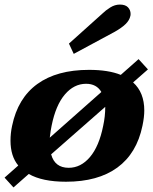

<svg xmlns="http://www.w3.org/2000/svg" viewBox="-22 -786 668 841"><path d="M301 -550 280 -595 427 -727Q440 -740 460.5 -753Q481 -766 503 -766Q527 -766 538.5 -754Q550 -742 550 -725Q550 -719 549 -716Q545 -697 528 -680.5Q511 -664 481 -647ZM610 -302Q610 -273 602 -235Q577 -114 492 -52Q407 10 267 10Q163 10 104 -24L37 35L-2 -8L58 -61Q24 -102 24 -170Q24 -203 31 -235Q56 -356 141.5 -418Q227 -480 368 -480Q453 -480 507 -458L585 -527L626 -482L561 -425Q610 -381 610 -302ZM196 -183 422 -383Q401 -419 355 -419Q302 -419 262 -372Q222 -325 204 -235Q200 -217 196 -183ZM439 -318 202 -110Q218 -51 279 -51Q332 -51 372 -98Q412 -145 430 -235Q439 -276 439 -318Z"/></svg>

Font: Taviraj
Style: Bold Italic
Weight: 700
Italic angle: -12°
Designer: Katatrad Team
Foundry: CadsonDemak
Version: Version 1.001